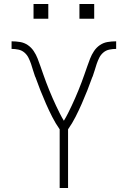

<svg xmlns="http://www.w3.org/2000/svg" viewBox="-20 -942 640 962"><path d="M279 0V-294Q258 -324 241.5 -356.5Q225 -389 210.5 -422Q196 -455 182.5 -489Q169 -523 157 -557L156 -558Q150 -574 145.5 -590Q141 -606 135.5 -622Q130 -638 122.5 -653Q115 -668 102 -679Q89 -690 72 -693.5Q55 -697 38 -697V-735Q60 -735 81 -731.5Q102 -728 119.5 -716Q137 -704 149 -686Q161 -668 168.5 -648.5Q176 -629 183 -609Q190 -589 197 -569Q204 -549 211.5 -529Q219 -509 227 -489.5Q235 -470 243.5 -450.5Q252 -431 261 -412Q270 -393 279.5 -374Q289 -355 300 -337Q311 -355 320.5 -374Q330 -393 339 -412Q348 -431 356.5 -450.5Q365 -470 373 -489.5Q381 -509 388.5 -529Q396 -549 403 -569Q410 -589 417 -609Q424 -629 431.5 -648.5Q439 -668 451 -686Q463 -704 480.5 -716Q498 -728 519 -731.5Q540 -735 562 -735V-697Q545 -697 528 -693.5Q511 -690 498 -679Q485 -668 477.5 -653Q470 -638 464.5 -622Q459 -606 454.5 -590Q450 -574 444 -558L443 -557Q431 -523 417.5 -489Q404 -455 389.5 -422Q375 -389 358.5 -356.5Q342 -324 321 -294V0ZM378 -848V-922H452V-848ZM148 -848V-922H222V-848Z"/></svg>

Font: Iosevka SS04 XLt Ex
Style: Regular
Weight: 200
Width: 7
Monospace: yes
Designer: Belleve Invis
Foundry: Belleve Invis
Version: Version 19.0.0; ttfautohint (v1.8.4)